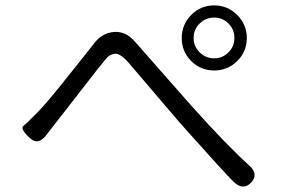

<svg xmlns="http://www.w3.org/2000/svg" viewBox="-20 -730 1040 711"><path d="M910 -54Q881 -23 846 -56Q811 -90 674 -244Q658 -262 642 -280L456 -498Q425 -533 405.5 -531Q386 -529 373 -513Q358 -495 343 -476L150 -228Q119 -189 87 -222Q54 -254 67 -264Q80 -274 120 -315Q154 -349 244 -463L303 -537Q318 -556 333 -575Q361 -608 401 -611.5Q441 -615 472 -584Q489 -566 505 -547L689 -338Q818 -194 903 -117Q939 -85 910 -54ZM773 -469Q723 -469 688 -504Q653 -539 653 -589Q653 -639 688 -674.5Q723 -710 773 -710Q823 -710 858.5 -674.5Q894 -639 894 -589Q894 -539 858.5 -504Q823 -469 773 -469ZM773 -514Q804 -514 826 -536Q848 -558 848 -589.5Q848 -621 826 -643Q804 -665 773 -665Q742 -665 719.5 -643Q697 -621 697 -589.5Q697 -558 719.5 -536Q742 -514 773 -514Z"/></svg>

Font: Resource Han Rounded KR Normal
Style: Regular
Weight: 350
Designer: Cyano Hao (round all glyphs); Ryoko NISHIZUKA 西塚涼子 (kana, bopomofo & ideographs); Paul D. Hunt (Latin, Greek & Cyrillic)
Foundry: Cyano Hao
Version: 0.990